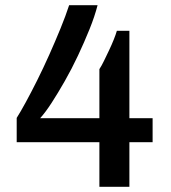

<svg xmlns="http://www.w3.org/2000/svg" viewBox="-20 -716 655 736"><path d="M361 0V-171H44V-264Q58 -286 78.5 -323.5Q99 -361 122.5 -408Q146 -455 169 -506.5Q192 -558 212 -607Q232 -656 245 -696H354Q343 -653 323 -603.5Q303 -554 279 -503Q255 -452 228.5 -405.5Q202 -359 178 -322Q154 -285 134 -263H361V-451Q369 -463 378.5 -482.5Q388 -502 398 -523Q408 -544 416 -564Q424 -584 428 -598H476V-263H565V-171H476V0Z"/></svg>

Font: Chivo Medium Medium
Style: Regular
Weight: 500
Version: Version 2.002